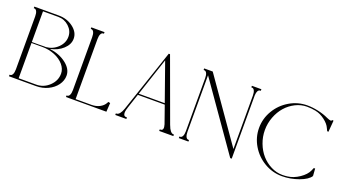

<svg xmlns="http://www.w3.org/2000/svg" viewBox="-53 -1159 2996 1669"><g transform="rotate(20 1445.0 -324.0)"><path d="M51.8 -629.9V-644.5H87.9H112.3H136.7H278.3Q355.5 -644.5 412.1 -601.3Q468.8 -558.1 468.8 -499Q468.8 -445.3 421.9 -402.1Q375 -358.9 304.7 -345.2Q396 -333 458.3 -284.9Q520.5 -236.8 520.5 -175.8Q520.5 -129.4 491 -88.6Q461.4 -47.9 411.1 -23.9Q360.8 0 302.7 0H136.7H112.3H87.9H51.8V-14.6H56.6Q71.3 -14.6 79.6 -31.5Q87.9 -48.3 87.9 -78.1V-566.4Q87.9 -596.2 79.6 -613Q71.3 -629.9 56.6 -629.9ZM266.1 -348.1Q329.6 -353.5 374.8 -397.5Q419.9 -441.4 419.9 -499Q419.9 -553.2 377.7 -592.5Q335.4 -631.8 278.3 -631.8H136.7V-347.7H194.3L252 -348.6Q254.4 -348.6 259 -348.4Q263.7 -348.1 266.1 -348.1ZM136.7 -338.9V-12.7H297.9Q367.2 -12.7 418.5 -61.3Q469.7 -109.9 469.7 -175.8Q469.7 -218.8 438 -256.6Q406.2 -294.4 352.3 -316.7Q298.3 -338.9 236.3 -338.9Z M939.5 -85.9Q952.6 -82.5 958 -82Q957.5 -71.8 955.6 -43.9Q953.6 -16.1 953.1 -5.9V0H952.1H875H664.1H639.6H615.2H579.1V-14.6H584Q598.6 -14.6 606.9 -31.5Q615.2 -48.3 615.2 -78.1V-566.4Q615.2 -596.2 606.9 -613Q598.6 -629.9 584 -629.9H579.1V-644.5H615.2H639.6H664.1H701.2V-629.9H695.3Q680.7 -629.9 672.4 -613Q664.1 -596.2 664.1 -566.4V-11.7H811.5Q853 -12.2 885.3 -28.8Q917.5 -45.4 933.6 -74.2Z M1572.3 -14.6V0H1543H1516.6H1490.2H1441.4V-14.6H1448.2Q1464.8 -14.6 1469.2 -29.3Q1473.6 -43.9 1465.3 -70.3L1408.7 -231.4H1159.7L1113.8 -92.8H1114.3Q1101.6 -56.2 1106 -35.4Q1110.4 -14.6 1129.9 -14.6H1137.7V0H1083H1075.2H1067.4H1035.2V-14.6H1041Q1055.7 -14.6 1069.6 -31.5Q1083.5 -48.3 1093.8 -78.1L1290 -659.2H1301.8L1514.2 -78.1H1514.6Q1524.9 -48.3 1538.8 -31.5Q1552.7 -14.6 1567.4 -14.6ZM1404.3 -243.2 1280.3 -594.2 1163.6 -243.2Z M2152.3 -644.5V-629.9H2147.5Q2133.3 -629.9 2125.2 -615.5Q2117.2 -601.1 2116.2 -575.2V-566.4V-40V10.7H2102.5L2079.1 -22.5L1674.8 -600.1V-78.1Q1674.8 -48.3 1683.1 -31.5Q1691.4 -14.6 1706.1 -14.6H1711.9V0H1674.8H1667H1660.2H1623V-14.6H1628.9Q1643.6 -14.6 1651.9 -31.5Q1660.2 -48.3 1660.2 -78.1V-566.4Q1660.2 -596.2 1651.9 -613Q1643.6 -629.9 1628.9 -629.9H1623V-644.5H1660.2H1667H1674.8H1702.1L1674.8 -624V-623.5L1702.1 -644.5L2101.6 -72.8V-566.4Q2101.6 -596.2 2093.3 -613Q2085 -629.9 2070.3 -629.9H2064.5V-644.5H2101.6H2108.4H2116.2Z M2773.4 -606.4Q2785.2 -600.6 2795.9 -597.4Q2806.6 -594.2 2813 -594.2Q2819.3 -594.2 2819.3 -597.7Q2820.3 -598.6 2820.3 -603.5Q2825.2 -603.5 2827.1 -602.5H2835L2832 -565.4L2826.2 -496.1Q2822.3 -496.1 2820.3 -497.1H2814.5Q2805.7 -514.6 2802.7 -521.5Q2787.6 -557.1 2745.4 -588.9Q2703.1 -620.6 2661.1 -628.9V-629.4Q2618.2 -637.7 2577.1 -637.7Q2522.5 -637.7 2471.7 -612.1Q2420.9 -586.4 2383.5 -543.9Q2346.2 -501.5 2324 -443.1Q2301.8 -384.8 2301.8 -322.3Q2301.8 -259.8 2324 -201.4Q2346.2 -143.1 2383.5 -100.6Q2420.9 -58.1 2471.7 -32.5Q2522.5 -6.8 2577.1 -6.8Q2600.6 -6.8 2624 -9.8Q2678.7 -16.1 2731.9 -52.2Q2785.2 -88.4 2803.7 -130.9Q2805.2 -134.3 2809.1 -143.6Q2813 -152.8 2814.5 -156.2H2820.3Q2822.3 -157.2 2827.1 -157.2L2832 -88.9L2827.1 -92.8L2826.7 -92.3L2832 -88.9Q2808.1 -50.8 2732.2 -22.9Q2656.2 4.9 2577.1 4.9Q2489.7 4.9 2413.8 -39.8Q2337.9 -84.5 2293 -159.9Q2248 -235.4 2248 -322.3Q2248 -409.2 2293 -484.6Q2337.9 -560.1 2413.8 -604.7Q2489.7 -649.4 2577.1 -649.4Q2626.5 -649.4 2679.4 -637.7Q2732.4 -626 2773.4 -606.4Z"/></g></svg>

Font: Elaris
Style: Regular
Weight: 500
Version: Version 1.0